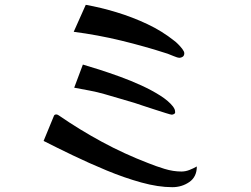

<svg xmlns="http://www.w3.org/2000/svg" viewBox="-20 -772 1040 797"><path d="M797 -81Q797 -38 766 -16.5Q735 5 695 5Q637 5 566.5 -14.5Q496 -34 422.5 -64.5Q349 -95 281.5 -127.5Q214 -160 161 -187L203 -289Q205 -297 214 -297Q218 -297 224 -293Q311 -233 403.5 -183Q496 -133 595 -95Q627 -82 663 -71Q699 -60 733 -60Q750 -60 766.5 -66.5Q783 -73 797 -81ZM707 -305Q707 -301 702 -298.5Q697 -296 693 -296Q689 -296 668.5 -302.5Q648 -309 621.5 -317.5Q595 -326 572.5 -333.5Q550 -341 541 -344Q510 -353 478.5 -362.5Q447 -372 415 -381Q384 -390 352 -396Q320 -402 288 -408L324 -504Q352 -496 392.5 -483Q433 -470 478.5 -453.5Q524 -437 567.5 -417Q611 -397 645.5 -375Q680 -353 698 -330Q703 -323 705 -318Q707 -313 707 -305ZM745 -551Q745 -541 738.5 -536.5Q732 -532 724 -532Q718 -532 701 -539Q684 -546 676 -549Q580 -580 483 -603.5Q386 -627 286 -640L336 -752Q398 -741 464 -721Q530 -701 591.5 -672Q653 -643 703 -603Q709 -599 719 -589Q729 -579 737 -568.5Q745 -558 745 -551Z"/></svg>

Font: Kaisei Opti
Style: Bold
Weight: 700
Designer: Font-Kai, 金井和夫
Foundry: KAZUO KANAI
Version: Version 5.003